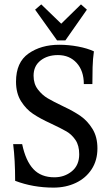

<svg xmlns="http://www.w3.org/2000/svg" viewBox="-20 -842 480 875"><path d="M408 -608Q403 -574 402 -535.5Q401 -497 401 -459H362Q362 -519 329.5 -555Q297 -591 244 -591Q196 -591 164.5 -566Q133 -541 133 -497Q133 -460 152.5 -434.5Q172 -409 197.5 -394Q223 -379 269 -357Q316 -335 347.5 -313Q379 -291 401.5 -254.5Q424 -218 424 -166Q424 -111 397.5 -70.5Q371 -30 325.5 -8.5Q280 13 224 13Q130 13 49 -18Q49 -114 40 -185H81Q97 -109 132 -71.5Q167 -34 228 -34Q274 -34 307.5 -61.5Q341 -89 341 -139Q341 -179 324 -204Q307 -229 283 -243Q259 -257 210 -280Q164 -301 131.5 -322.5Q99 -344 76 -380.5Q53 -417 53 -470Q53 -558 110 -598Q167 -638 250 -638Q293 -638 335.5 -630Q378 -622 408 -608ZM240 -658 140 -798 168 -822 259 -734 349 -822 376 -798 278 -658Z"/></svg>

Font: Gupter Medium
Style: Regular
Weight: 500
Designer: Octavio Pardo
Version: Version 1.000